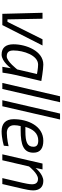

<svg xmlns="http://www.w3.org/2000/svg" viewBox="791 -1549 767 2389"><g transform="rotate(90 1174.5 -354.5)"><path d="M152 0H292L546 -500H469L252 -64H221L213 -500H139Z M784 -445C831 -445 901 -431 901 -431L844 -186C844 -186 745 -55 682 -55C626 -55 608 -86 608 -139C608 -263 668 -445 784 -445ZM659 9C746 9 829 -106 829 -106C825 -85 811 0 811 0L884 -2C884 -2 897 -97 912 -160L988 -485C988 -485 846 -510 783 -510C614 -510 531 -295 531 -139C531 -47 570 9 659 9Z M1087 0 1252 -718H1178L1012 0Z M1302 0 1467 -718H1393L1227 0Z M1559 -287C1587 -383 1638 -447 1729 -447C1778 -447 1806 -431 1806 -387C1806 -309 1745 -287 1614 -287H1559ZM1634 -56C1577 -56 1538 -87 1538 -147C1538 -170 1542 -203 1549 -228H1600C1787 -228 1880 -265 1880 -388C1880 -474 1822 -510 1732 -510C1545 -510 1463 -314 1463 -142C1463 -40 1518 9 1614 9C1704 9 1793 -19 1793 -19L1799 -78C1799 -78 1708 -56 1634 -56Z M2051 -332C2051 -332 2138 -444 2205 -444C2253 -444 2273 -416 2273 -369C2273 -335 2261 -281 2254 -249L2196 0H2270L2329 -254C2337 -290 2349 -343 2349 -384C2349 -459 2311 -510 2231 -510C2146 -510 2070 -413 2070 -413L2088 -500H2015L1900 0H1974Z"/></g></svg>

Font: RazerF5
Style: Italic
Weight: 400
Foundry: Razer Inc.
Version: Version 2